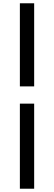

<svg xmlns="http://www.w3.org/2000/svg" viewBox="-20 -867 329 1169"><path d="M101 -341V-847H188V-341ZM101 282V-236H188V282Z"/></svg>

Font: Noto Sans HK Thin SemiBold
Style: Regular
Weight: 600
Version: Version 2.004-H2;hotconv 1.0.118;makeotfexe 2.5.65603